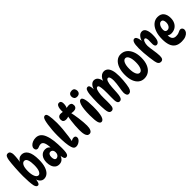

<svg xmlns="http://www.w3.org/2000/svg" viewBox="270 -2109 3439 3439"><g transform="rotate(-45 1990.0 -389.0)"><path d="M122 10Q102 10 89.5 -5Q77 -20 69 -48Q60 -89 55 -155.5Q50 -222 50 -298Q50 -341 52 -395Q54 -449 57.5 -504.5Q61 -560 65.5 -608Q70 -656 75 -686Q82 -730 97 -755.5Q112 -781 144 -781Q177 -781 192 -754.5Q207 -728 207 -689Q207 -645 200.5 -585Q194 -525 181 -463L162 -439Q170 -481 189 -516Q208 -551 237 -571.5Q266 -592 304 -592Q377 -592 419.5 -522.5Q462 -453 462 -306Q462 -203 439 -134Q416 -65 376 -30.5Q336 4 285 4Q239 4 205.5 -33Q172 -70 163 -140L177 -129Q173 -57 159 -23.5Q145 10 122 10ZM260 -112Q289 -112 311.5 -157Q334 -202 334 -298Q334 -378 316.5 -428Q299 -478 258 -478Q221 -478 198 -433.5Q175 -389 175 -299Q175 -217 197.5 -164.5Q220 -112 260 -112Z M836 10Q810 10 798.5 -16.5Q787 -43 780 -101L789 -96Q756 13 660 13Q613 13 582 -12.5Q551 -38 536 -80.5Q521 -123 521 -173Q521 -259 561.5 -309.5Q602 -360 669 -360Q707 -360 734.5 -341Q762 -322 782 -288L765 -290Q761 -394 740 -438Q719 -482 681 -482Q660 -482 642.5 -476.5Q625 -471 611 -465Q597 -459 584 -459Q562 -459 549 -475Q536 -491 536 -516Q536 -545 558 -570Q580 -595 616.5 -610.5Q653 -626 696 -626Q752 -626 790.5 -595.5Q829 -565 852 -507Q880 -437 890 -349Q900 -261 900 -161Q900 -93 893.5 -56Q887 -19 873 -4.5Q859 10 836 10ZM698 -99Q713 -99 729 -108.5Q745 -118 756 -137.5Q767 -157 767 -187Q767 -213 758.5 -229.5Q750 -246 736.5 -254Q723 -262 707 -262Q679 -262 664.5 -240Q650 -218 650 -181Q650 -141 662.5 -120Q675 -99 698 -99Z M1104 2Q1074 2 1057.5 -12.5Q1041 -27 1030 -61Q1014 -111 1007 -187.5Q1000 -264 1000 -376Q1000 -445 1005.5 -514Q1011 -583 1020 -640.5Q1029 -698 1039 -731Q1050 -765 1063.5 -778Q1077 -791 1095 -791Q1114 -791 1124.5 -777.5Q1135 -764 1142 -730Q1148 -697 1152 -649Q1156 -601 1156 -546Q1156 -471 1149 -388Q1142 -305 1130.5 -225Q1119 -145 1103 -78L1078 -92Q1100 -119 1127.5 -133.5Q1155 -148 1180 -148Q1203 -148 1216 -136Q1229 -124 1229 -98Q1229 -74 1209.5 -51Q1190 -28 1161 -13Q1132 2 1104 2Z M1388 -602H1368Q1365 -646 1369.5 -685.5Q1374 -725 1390 -749.5Q1406 -774 1435 -774Q1461 -774 1473.5 -756Q1486 -738 1486 -706Q1486 -643 1462 -598L1444 -600Q1482 -619 1529 -619Q1559 -619 1577.5 -603.5Q1596 -588 1596 -551Q1596 -516 1574 -497.5Q1552 -479 1518 -479Q1499 -479 1478.5 -481.5Q1458 -484 1438 -490L1454 -511Q1463 -472 1472 -423Q1481 -374 1488 -321Q1495 -268 1499 -218Q1503 -168 1503 -128Q1503 -64 1484 -27Q1465 10 1428 10Q1400 10 1383.5 -8Q1367 -26 1359 -55Q1351 -84 1349 -116.5Q1347 -149 1347 -177Q1347 -221 1351 -276.5Q1355 -332 1362.5 -391Q1370 -450 1380 -505L1400 -495Q1364 -469 1312 -469Q1279 -469 1260.5 -485.5Q1242 -502 1242 -536Q1242 -574 1262.5 -594Q1283 -614 1319 -614Q1339 -614 1357 -610.5Q1375 -607 1388 -602Z M1750 -767Q1788 -767 1804.5 -745Q1821 -723 1821 -694Q1821 -658 1800.5 -638.5Q1780 -619 1743 -619Q1706 -619 1688.5 -640.5Q1671 -662 1671 -691Q1671 -729 1692.5 -748Q1714 -767 1750 -767ZM1756 -544Q1787 -544 1804 -484Q1821 -424 1821 -293Q1821 -132 1798.5 -61Q1776 10 1732 10Q1698 10 1682 -42.5Q1666 -95 1666 -226Q1666 -387 1691 -465.5Q1716 -544 1756 -544Z M2262 -458Q2270 -499 2289.5 -532Q2309 -565 2337.5 -584.5Q2366 -604 2400 -604Q2440 -604 2471 -579Q2502 -554 2520 -497Q2538 -440 2538 -345Q2538 -296 2534 -246Q2530 -196 2524 -153Q2518 -110 2511 -81Q2501 -41 2481 -20Q2461 1 2432 1Q2408 1 2394 -22Q2380 -45 2380 -88Q2380 -108 2385 -139.5Q2390 -171 2396 -208.5Q2402 -246 2407 -285Q2412 -324 2412 -359Q2412 -411 2401 -439.5Q2390 -468 2369 -468Q2342 -468 2325.5 -424.5Q2309 -381 2304 -298Q2300 -224 2296.5 -166.5Q2293 -109 2282 -72Q2274 -47 2260.5 -33.5Q2247 -20 2224 -20Q2199 -20 2184.5 -40Q2170 -60 2168 -103Q2166 -139 2167 -188Q2168 -237 2168.5 -285.5Q2169 -334 2167 -366Q2163 -430 2154.5 -460Q2146 -490 2127 -490Q2099 -490 2084.5 -450Q2070 -410 2064 -339Q2062 -310 2062.5 -267.5Q2063 -225 2064 -183Q2065 -141 2063 -113Q2062 -53 2045.5 -27Q2029 -1 2000 -1Q1966 -1 1950 -25Q1934 -49 1929 -102Q1925 -149 1923 -195.5Q1921 -242 1921 -288Q1921 -335 1923.5 -390Q1926 -445 1931 -494Q1937 -544 1951 -578Q1965 -612 1998 -612Q2024 -612 2035.5 -583.5Q2047 -555 2047 -496Q2047 -476 2044 -459L2041 -479Q2055 -544 2087.5 -580.5Q2120 -617 2160 -617Q2214 -617 2243.5 -571.5Q2273 -526 2276 -446Z M2826 3Q2764 3 2718 -32.5Q2672 -68 2647 -134Q2622 -200 2622 -291Q2622 -386 2647.5 -457Q2673 -528 2720 -568Q2767 -608 2829 -608Q2897 -608 2946.5 -569.5Q2996 -531 3023.5 -462Q3051 -393 3051 -301Q3051 -207 3023.5 -139Q2996 -71 2945.5 -34Q2895 3 2826 3ZM2840 -128Q2878 -128 2900.5 -178Q2923 -228 2923 -313Q2923 -398 2900.5 -448Q2878 -498 2840 -498Q2801 -498 2778 -448Q2755 -398 2755 -313Q2755 -228 2778 -178Q2801 -128 2840 -128Z M3135 -451Q3135 -547 3152 -589.5Q3169 -632 3200 -632Q3224 -632 3238.5 -610.5Q3253 -589 3259.5 -557.5Q3266 -526 3266 -494L3261 -496Q3277 -550 3309.5 -589Q3342 -628 3388 -628Q3438 -628 3461.5 -577Q3485 -526 3485 -449Q3485 -348 3463.5 -307.5Q3442 -267 3407 -267Q3382 -267 3370.5 -292Q3359 -317 3363 -381Q3368 -448 3358.5 -474Q3349 -500 3332 -500Q3308 -500 3292.5 -462Q3277 -424 3277 -370Q3277 -348 3282 -314Q3287 -280 3293 -240.5Q3299 -201 3304 -161.5Q3309 -122 3309 -90Q3309 -40 3293 -19Q3277 2 3248 2Q3214 2 3196 -20.5Q3178 -43 3169 -94Q3161 -140 3153 -203Q3145 -266 3140 -332Q3135 -398 3135 -451Z M3767 8Q3686 8 3637.5 -25Q3589 -58 3567.5 -120Q3546 -182 3546 -268Q3546 -377 3575 -453.5Q3604 -530 3654.5 -571Q3705 -612 3769 -612Q3849 -612 3887.5 -562.5Q3926 -513 3926 -433Q3926 -369 3902 -322.5Q3878 -276 3835.5 -251Q3793 -226 3737 -226Q3712 -226 3687.5 -237Q3663 -248 3644 -267L3668 -308Q3665 -284 3665 -260Q3665 -191 3690 -161.5Q3715 -132 3761 -132Q3802 -132 3826 -141Q3850 -150 3866.5 -158.5Q3883 -167 3900 -167Q3914 -167 3925.5 -160Q3937 -153 3944.5 -140Q3952 -127 3952 -109Q3952 -80 3931 -53Q3910 -26 3869 -9Q3828 8 3767 8ZM3728 -319Q3766 -319 3789 -351.5Q3812 -384 3812 -432Q3812 -467 3799 -489.5Q3786 -512 3758 -512Q3735 -512 3716.5 -493Q3698 -474 3687.5 -444Q3677 -414 3677 -379Q3677 -350 3690.5 -334.5Q3704 -319 3728 -319Z"/></g></svg>

Font: DynaPuff Condensed
Style: Regular
Weight: 400
Width: 3
Designer: Toshi Omagari, Jennifer Daniel
Foundry: Google Fonts
Version: Version 2.000